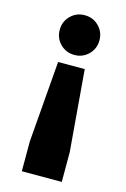

<svg xmlns="http://www.w3.org/2000/svg" viewBox="-112 -768 541 822"><g transform="rotate(15 159.0 -357.5)"><path d="M248 0H71V-132L100 -492H218L248 -132ZM96.5 -564.5Q71 -590 71 -627Q71 -664 96.5 -689.5Q122 -715 159 -715Q196 -715 221.5 -689.5Q247 -664 247 -627Q247 -590 221.5 -564.5Q196 -539 159 -539Q122 -539 96.5 -564.5Z"/></g></svg>

Font: Montserrat Alternates
Style: Bold
Weight: 700
Version: Version 2.001